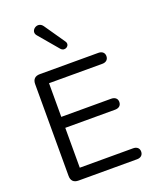

<svg xmlns="http://www.w3.org/2000/svg" viewBox="-170 -1041 913 1136"><g transform="rotate(-20 286.5 -473.0)"><path d="M123 0H492C514 0 530 -12 530 -35C530 -57 514 -69 492 -69H156V-320H470C493 -320 509 -332 509 -355C509 -377 493 -389 470 -389H156V-601H492C514 -601 530 -613 530 -636C530 -658 514 -670 492 -670H123C93 -670 77 -654 77 -624V-46C77 -16 93 0 123 0ZM185 -892 289 -769C312 -744 351 -771 332 -799L243 -928C214 -971 154 -927 185 -892Z"/></g></svg>

Font: SN Pro Book
Style: Regular
Weight: 350
Designer: Tobias Whetton
Foundry: Supernotes
Version: Version 1.003;Glyphs 3.3 (3324)